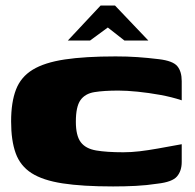

<svg xmlns="http://www.w3.org/2000/svg" viewBox="-20 -667 703 691"><path d="M20 -230Q20 -299 37.5 -344.5Q55 -390 97.5 -416Q140 -442 213 -453Q286 -464 396 -464Q438 -464 474.5 -461.5Q511 -459 552 -454Q602 -448 618 -429Q634 -410 634 -375V-306Q598 -318 556.5 -325.5Q515 -333 475.5 -337Q436 -341 406 -341Q354 -341 320 -335.5Q286 -330 269.5 -306.5Q253 -283 253 -229Q253 -179 270.5 -155.5Q288 -132 326 -125.5Q364 -119 424 -119Q452 -119 482 -122.5Q512 -126 548.5 -132.5Q585 -139 634 -148V-84Q634 -52 617 -32Q600 -12 547 -6Q508 0 468.5 2Q429 4 387 4Q277 4 205.5 -7Q134 -18 93.5 -44Q53 -70 36.5 -115.5Q20 -161 20 -230ZM224 -521 342 -647H394L514 -521H428L368 -568L304 -521Z"/></svg>

Font: Genos Black
Style: Regular
Weight: 900
Designer: Robert E. Leuschke
Foundry: Robert E. Leuschke
Version: Version 1.010